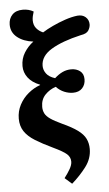

<svg xmlns="http://www.w3.org/2000/svg" viewBox="-66 -834 632 1111"><g transform="rotate(-5 250.5 -278.0)"><path d="M307 236 266 200Q286 174 299.5 150.5Q313 127 313 108Q313 82 293 64Q273 46 214 18Q155 -10 114 -35.5Q73 -61 52.5 -92Q32 -123 32 -166Q32 -209 51.5 -246Q71 -283 103 -309.5Q135 -336 172 -349V-351Q126 -369 103 -399.5Q80 -430 80 -467Q80 -510 101.5 -544.5Q123 -579 155 -603Q98 -610 62.5 -638.5Q27 -667 27 -712Q27 -747 48.5 -769.5Q70 -792 110 -792Q145 -792 172 -776Q168 -764 165 -751Q162 -738 162 -726Q162 -698 177 -679.5Q192 -661 216 -651Q241 -667 276 -683.5Q311 -700 349 -713Q387 -726 421 -730Q451 -733 469.5 -716.5Q488 -700 488 -674Q488 -657 477 -639Q466 -621 431 -616Q322 -591 259 -553Q196 -515 196 -458Q196 -434 211.5 -413Q227 -392 262 -381Q285 -402 308.5 -413Q332 -424 359 -424Q389 -424 410 -408Q431 -392 431 -360Q431 -329 412 -308.5Q393 -288 358 -288Q333 -288 307.5 -298.5Q282 -309 261 -331Q225 -319 199 -292Q173 -265 173 -222Q173 -201 181.5 -184Q190 -167 213 -151Q236 -135 279 -115Q336 -89 368 -65.5Q400 -42 413 -15.5Q426 11 426 44Q426 100 390.5 147Q355 194 307 236Z"/></g></svg>

Font: Literata 12pt
Style: Bold Italic
Weight: 700
Italic angle: -2°
Designer: Latin by Veronika Burian and Jose Scaglione. Greek by Irene Vlachou. Cyrillic by Vera Evstafieva
Foundry: TypeTogether
Version: Version 3.002